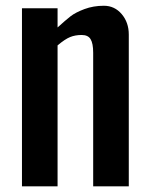

<svg xmlns="http://www.w3.org/2000/svg" viewBox="-20 -654 524 674"><path d="M344.7 -633.8Q382.3 -633.8 407.2 -604.5Q432.1 -575.2 432.1 -532.7V0H307.1V-468.8Q307.1 -502 297.9 -516.6Q289.1 -531.2 266.6 -531.2Q244.1 -531.2 226.1 -523.9Q208 -516.6 182.1 -494.6V0H57.1V-625H182.1V-557.6Q210 -583 227.5 -596.7Q245.1 -610.4 276.4 -622.1Q307.6 -633.8 344.7 -633.8Z"/></svg>

Font: Oswald
Style: Book
Weight: 400
Designer: vernon adams
Foundry: vernon adams
Version: Version 1.000